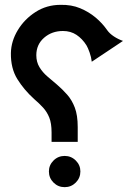

<svg xmlns="http://www.w3.org/2000/svg" viewBox="-20 -773 538 793"><path d="M193 -187V-226Q193 -264 183.5 -287.5Q174 -311 158 -328.5Q142 -346 121 -364Q79 -402 51.5 -446.5Q24 -491 25 -554Q26 -603 53.5 -648.5Q81 -694 127 -723.5Q173 -753 230 -753Q275 -754 311 -739Q347 -724 375 -700.5Q403 -677 423 -648Q433 -634 450.5 -622.5Q468 -611 488 -604L359 -518Q357 -537 350 -556.5Q343 -576 337 -586Q320 -613 296 -629Q272 -645 240 -645Q194 -645 162 -617Q130 -589 130 -545Q130 -517 143 -495.5Q156 -474 176 -457Q196 -440 216 -423Q238 -404 257.5 -382Q277 -360 289 -328.5Q301 -297 301 -248V-187ZM247 0Q220 0 201 -19Q182 -38 182 -65Q182 -91 201 -110Q220 -129 247 -129Q274 -129 293 -110Q312 -91 312 -65Q312 -38 293 -19Q274 0 247 0Z"/></svg>

Font: Reem Kufi Fun Medium
Style: Regular
Weight: 500
Designer: Khaled Hosny
Version: Version 1.005